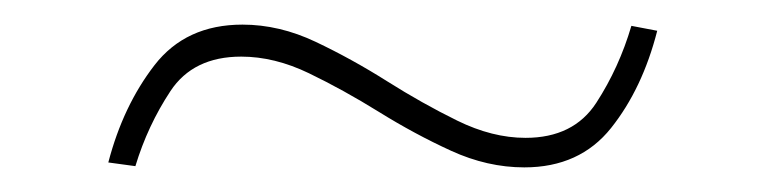

<svg xmlns="http://www.w3.org/2000/svg" viewBox="-20 -397 620 156"><path d="M406 -261Q376 -261 346.5 -274.5Q317 -288 288 -306Q259 -324 231 -337.5Q203 -351 176 -351Q137 -351 118.5 -323Q100 -295 90 -262L68 -265Q80 -311 105.5 -344Q131 -377 177 -377Q207 -377 236.5 -363Q266 -349 294.5 -331Q323 -313 351.5 -299Q380 -285 407 -285Q446 -285 464.5 -313.5Q483 -342 493 -376L514 -372Q502 -325 476.5 -293Q451 -261 406 -261Z"/></svg>

Font: Murecho Thin ExtraLight
Style: Regular
Weight: 250
Version: Version 1.010